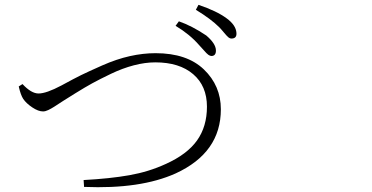

<svg xmlns="http://www.w3.org/2000/svg" viewBox="-20 -810 1540 795"><path d="M856.4 -578.1Q849.6 -578.1 842.8 -583Q835.9 -587.9 823.7 -602.1Q811.5 -616.2 804.7 -623Q765.6 -668 707 -703.1L720.7 -721.7Q774.4 -703.1 834 -663.1Q873 -629.9 874 -602.5Q875 -579.1 856.4 -578.1ZM938.5 -650.4Q931.6 -650.4 925.3 -655.8Q918.9 -661.1 907.2 -675.3Q895.5 -689.5 887.7 -697.3Q853.5 -731.4 791 -769.5L801.8 -790Q877 -764.6 918 -734.4Q957 -706.1 959 -673.8Q960.9 -650.4 938.5 -650.4ZM57.6 -452.1 73.2 -461.9Q109.4 -422.9 139.6 -422.9Q171.9 -422.9 234.4 -456.1Q288.1 -485.4 315.9 -499Q343.8 -512.7 403.3 -539.1Q462.9 -565.4 517.6 -577.6Q572.3 -589.8 624 -589.8Q753.9 -589.8 824.2 -522.5Q894.5 -455.1 894.5 -357.4Q894.5 -177.7 707 -91.8Q561.5 -26.4 328.1 -36.1L326.2 -64.5Q435.5 -70.3 515.6 -84.5Q595.7 -98.6 666 -130.9Q754.9 -170.9 795.9 -228.5Q836.9 -286.1 836.9 -368.2Q836.9 -454.1 779.8 -502.9Q722.7 -551.8 623 -551.8Q581.1 -551.8 534.2 -539.6Q487.3 -527.3 439.5 -504.4Q391.6 -481.4 362.3 -465.3Q333 -449.2 292 -423.8Q267.6 -409.2 242.2 -392.6Q216.8 -376 204.6 -368.2Q192.4 -360.4 180.2 -354.5Q168 -348.6 158.2 -348.6Q138.7 -348.6 113.8 -365.2Q88.9 -381.8 76.2 -400.4Q65.4 -417 57.6 -452.1Z"/></svg>

Font: Bpmf Zihi Serif Light
Style: Light
Weight: 300
Foundry: But Ko
Version: Version 1.320